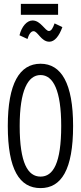

<svg xmlns="http://www.w3.org/2000/svg" viewBox="-20 -954 415 985"><path d="M87 -878H278V-934H87ZM260 -834C251 -809 243 -795 231 -795C211 -795 189 -849 147 -849C118 -849 91 -818 80 -773L121 -754C128 -778 139 -794 152 -794C174 -794 191 -740 233 -740C260 -740 283 -768 300 -815ZM188 11C295 11 355 -84 355 -308C355 -525 295 -627 188 -627C80 -627 20 -525 20 -308C20 -84 80 11 188 11ZM188 -48C123 -48 81 -117 81 -308C81 -490 123 -569 188 -569C253 -569 294 -490 294 -308C294 -117 253 -48 188 -48Z"/></svg>

Font: Inconsolata Condensed
Style: Regular
Weight: 400
Width: 3
Monospace: yes
Designer: Raph Levien, Cyreal, Brenton Simpson
Foundry: Raph Levien, Cyreal, Google
Version: Version 3.100